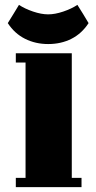

<svg xmlns="http://www.w3.org/2000/svg" viewBox="-20 -769 395 789"><path d="M315 0H45V-38H85V-512H45V-550H275V-38H315ZM178 -710Q206 -710 240 -721.5Q274 -733 298 -749Q312 -727 321.5 -711.5Q331 -696 344 -674Q316 -631 273.5 -609.5Q231 -588 178 -588Q126 -588 83 -609.5Q40 -631 12 -674Q24 -693 35.5 -712Q47 -731 58 -749Q82 -733 116 -721.5Q150 -710 178 -710Z"/></svg>

Font: Unlock
Style: Regular
Weight: 400
Designer: Eduardo Rodriguez Tunni
Foundry: Eduardo Rodriguez Tunni
Version: Version 1.003; ttfautohint (v1.8.4.7-5d5b);gftools[0.9.23]